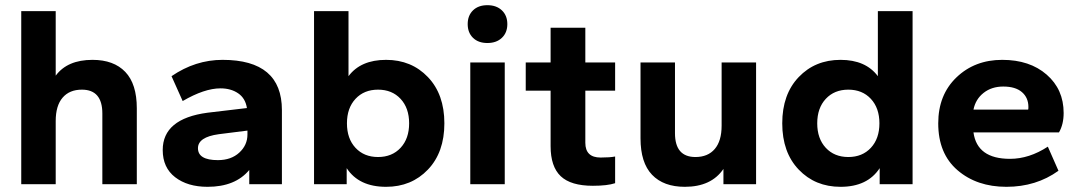

<svg xmlns="http://www.w3.org/2000/svg" viewBox="-20 -711 4163 741"><path d="M508 0H375V-273Q375 -365 296 -365Q248 -365 221.5 -334Q195 -303 195 -244V0H62V-668H195V-419Q240 -480 337 -480Q419 -480 463.5 -433.5Q508 -387 508 -293Z M781 10Q704 10 656 -27Q608 -64 608 -132Q608 -253 781 -276L933 -294Q927 -332 899 -351Q871 -370 831 -370Q769 -370 685 -321L642 -417Q734 -480 839 -480Q1068 -480 1068 -286V0H942V-55Q888 10 781 10ZM821 -93Q872 -93 903.5 -122Q935 -151 935 -192V-207L824 -193Q744 -182 744 -139Q744 -93 821 -93Z M1470 10Q1365 10 1318 -62V0H1192V-668H1325V-417Q1372 -480 1470 -480Q1568 -480 1631.5 -413.5Q1695 -347 1695 -235Q1695 -123 1631.5 -56.5Q1568 10 1470 10ZM1352 -140.5Q1385 -105 1439 -105Q1493 -105 1526 -140.5Q1559 -176 1559 -235Q1559 -294 1526 -329.5Q1493 -365 1439 -365Q1385 -365 1352 -329.5Q1319 -294 1319 -235Q1319 -176 1352 -140.5Z M1928 0H1795V-470H1928ZM1917 -565Q1896 -545 1861 -545Q1826 -545 1805.5 -565Q1785 -585 1785 -618Q1785 -651 1805.5 -671Q1826 -691 1861 -691Q1896 -691 1917 -671Q1938 -651 1938 -618Q1938 -585 1917 -565Z M2268 6Q2183 6 2144 -31Q2105 -68 2105 -147V-361H2009V-470H2105V-604H2239V-470H2354V-361H2239V-160Q2239 -103 2298 -103Q2334 -103 2354 -107V-4Q2324 6 2268 6Z M2623 10Q2541 10 2496.5 -36.5Q2452 -83 2452 -177V-470H2585V-197Q2585 -105 2664 -105Q2712 -105 2738.5 -136Q2765 -167 2765 -226V-470H2898V0H2772V-59Q2725 10 2623 10Z M3224 10Q3126 10 3062.5 -56.5Q2999 -123 2999 -235Q2999 -347 3062.5 -413.5Q3126 -480 3224 -480Q3321 -480 3368 -417V-668H3502V0H3375V-62Q3328 10 3224 10ZM3167 -140.5Q3200 -105 3254 -105Q3308 -105 3341 -140.5Q3374 -176 3374 -235Q3374 -294 3341 -329.5Q3308 -365 3254 -365Q3200 -365 3167 -329.5Q3134 -294 3134 -235Q3134 -176 3167 -140.5Z M3864 10Q3750 10 3675.5 -54Q3601 -118 3601 -235Q3601 -345 3671.5 -412.5Q3742 -480 3848 -480Q3954 -480 4019.5 -423Q4085 -366 4085 -275Q4085 -231 4067 -200H3737Q3751 -98 3878 -98Q3952 -98 4024 -145L4065 -52Q3979 10 3864 10ZM3852 -377Q3807 -377 3776 -352.5Q3745 -328 3737 -288H3948Q3949 -290 3949 -298Q3949 -334 3924 -355.5Q3899 -377 3852 -377Z"/></svg>

Font: Gantari
Style: Bold
Weight: 700
Designer: Anugrah Pasau
Foundry: Lafontype
Version: Version 1.000